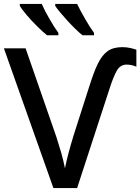

<svg xmlns="http://www.w3.org/2000/svg" viewBox="-20 -961 717 981"><path d="M262.2 -940.9V-930.7C283.7 -897.9 357.4 -815.4 401.4 -780.8H460.4V-793C446.3 -812 431.2 -835.9 415 -864.3C398.4 -892.6 384.8 -918 374 -940.9ZM81.1 -940.9V-930.7C87.9 -919.4 99.6 -903.8 115.7 -884.8C131.8 -865.7 149.9 -846.7 168.9 -827.6C188 -808.6 205.1 -793 220.2 -780.8H278.3V-793C264.2 -812 249 -835.9 232.9 -864.3C216.3 -892.6 203.1 -918 193.4 -940.9ZM627 -630.9C646 -630.9 662.6 -626.5 676.8 -620.1V-707C661.1 -712.4 635.3 -720.2 606 -720.2C574.2 -720.2 548.3 -713.4 529.3 -699.2C490.2 -671.4 466.3 -613.8 437 -522L356 -269C336.9 -206.5 322.3 -153.3 312 -101.1C306.6 -127 300.8 -152.3 293.9 -176.8C286.6 -200.7 278.3 -229 268.1 -261.2L110.8 -713.9H0L252.9 0H374L540 -508.8C553.2 -550.3 565.9 -581.1 577.6 -601.1C589.4 -621.1 606 -630.9 627 -630.9Z"/></svg>

Font: Noto Reveo Sans
Style: Regular
Weight: 500
Designer: Monotype Design Team
Foundry: Monotype Imaging Inc.
Version: Version 2.007